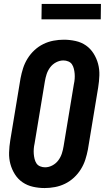

<svg xmlns="http://www.w3.org/2000/svg" viewBox="-20 -944 540 972"><path d="M206 8Q176 8 147 1.5Q118 -5 94.5 -21Q71 -37 55.5 -61.5Q40 -86 32.5 -114Q25 -142 26 -172.5Q27 -203 32 -234L84 -548Q89 -574 97 -599Q105 -624 119.5 -647.5Q134 -671 154.5 -690Q175 -709 199.5 -721Q224 -733 250.5 -738Q277 -743 303 -743Q333 -743 362.5 -736.5Q392 -730 415 -714Q438 -698 453.5 -673.5Q469 -649 476.5 -621Q484 -593 483 -562.5Q482 -532 477 -501L425 -187Q420 -161 412 -136Q404 -111 389.5 -87.5Q375 -64 354.5 -45Q334 -26 309.5 -14Q285 -2 258.5 3Q232 8 206 8ZM208 -97Q227 -97 245 -106.5Q263 -116 275 -132Q287 -148 293 -166.5Q299 -185 302 -204L354 -518Q357 -531 358 -544.5Q359 -558 358 -570.5Q357 -583 354 -595.5Q351 -608 344.5 -618Q338 -628 326 -633Q314 -638 301 -638Q282 -638 264 -628.5Q246 -619 234 -603Q222 -587 216 -568.5Q210 -550 207 -531L155 -217Q152 -204 151 -190.5Q150 -177 151 -164.5Q152 -152 155 -139.5Q158 -127 164.5 -117Q171 -107 183 -102Q195 -97 208 -97ZM190 -846 191 -924H491L490 -846Z"/></svg>

Font: Iosevka SS18 Extrabold
Style: Italic
Weight: 800
Italic angle: -9°
Monospace: yes
Designer: Belleve Invis
Foundry: Belleve Invis
Version: Version 25.1.1; ttfautohint (v1.8.4)